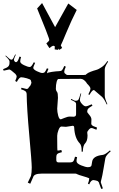

<svg xmlns="http://www.w3.org/2000/svg" viewBox="-40 -1224 776 1252"><path d="M202.1 -1168.9 234.4 -1204.1 319.3 -1046.9 405.3 -1201.2 460.4 -1159.2Q424.8 -1089.4 393.3 -1013.4Q361.8 -937.5 356.4 -928.2L365.2 -911.1L347.2 -898.9L340.3 -907.2L339.4 -898.9L316.4 -901.9Q317.4 -914.1 317.4 -921.9Q309.6 -925.8 306.2 -925.8Q296.4 -922.4 282.2 -910.2L262.2 -940.9Q281.2 -957.5 281.2 -962.6Q281.2 -967.8 277.6 -978Q273.9 -988.3 267.8 -1004.4Q261.7 -1020.5 258.3 -1029.8ZM528.8 -678.2Q507.3 -710 486.8 -710L341.8 -709Q334.5 -709 329.3 -690.4Q324.2 -671.9 324.2 -643.1L327.1 -631.8Q327.1 -630.9 332.5 -623.5Q337.9 -616.2 337.9 -585.9L333 -515.1Q333 -494.1 339.4 -470Q345.7 -445.8 356.9 -445.8Q358.4 -445.8 379.6 -454.8Q400.9 -463.9 416 -463.9Q431.2 -463.9 439 -462.9Q456.1 -462.9 456.1 -479V-545.9Q456.1 -554.7 447 -560.5Q438 -566.4 421.9 -573.2L424.8 -579.1Q443.8 -566.9 453.9 -566.9Q463.9 -566.9 469.5 -571.8Q475.1 -576.7 485.8 -615.2L489.7 -613.8Q481 -584.5 481 -572.8Q481 -561 494.9 -545.9Q508.8 -530.8 519 -530.8Q529.3 -530.8 558.1 -543.9L563 -535.2Q540.5 -522 534.7 -515.1Q528.8 -508.3 528.8 -497.1V-495.1Q528.3 -490.7 542.5 -474.6Q556.6 -458.5 556.2 -443.8L555.2 -417Q555.2 -409.2 567.9 -401.9Q568.4 -401.9 592.8 -392.1L588.9 -377.9L563 -388.2Q560.1 -389.2 554.7 -389.2Q549.3 -389.2 541 -380.9L530.8 -367.2Q528.8 -363.3 528.8 -359.9L530.8 -340.8Q530.8 -304.7 514.2 -288.1Q501 -274.9 500 -234.9H492.2V-245.1Q492.2 -275.9 480 -289.1Q447.3 -322.8 443.8 -392.1Q443.8 -403.8 434.1 -403.8L390.1 -397L360.8 -398.9Q350.1 -398.9 341.6 -376.7Q333 -354.5 333 -338.9V-318.8Q333 -242.2 335 -242.2Q345.7 -242.2 359.9 -246.1L363.8 -231.9Q339.4 -226.1 333.3 -219.5Q327.1 -212.9 327.1 -200.2V-180.2Q327.1 -165 341.8 -165H418Q430.7 -165 437 -171.4Q443.4 -177.7 449.2 -202.1L462.9 -199.2Q459 -184.1 459 -173.8Q459 -157.7 488.8 -145.8Q518.6 -133.8 532.7 -133.8Q556.2 -133.8 557.1 -147.9L561 -170.9Q566.9 -207 629.9 -213.9Q645 -215.3 676.8 -243.2L682.1 -237.8Q650.4 -210 647.2 -193.6Q644 -177.2 635.3 -125Q626.5 -72.8 621.8 -56.9Q617.2 -41 617.2 -35.2L630.9 4.9L620.1 7.8Q603.5 -35.2 606 -32.7Q599.6 -43.5 592.5 -44.9Q585.4 -46.4 580.3 -48.1Q575.2 -49.8 568.8 -49.8Q553.2 -49.8 542 -22L533.2 -25.9Q541 -45.9 541 -53.5Q541 -61 541.7 -61Q542.5 -61 543 -60.8Q543.5 -60.5 544.9 -60.1Q529.3 -67.4 500.7 -75.4Q472.2 -83.5 464.6 -87.6Q457 -91.8 453.1 -91.8H230Q181.6 -91.8 175.8 -67.9L157.2 -25.9L141.1 -33.2L162.1 -77.1Q167 -98.6 167 -132.3Q167 -166 150.9 -342.5Q134.8 -519 133.8 -612.8Q132.8 -622.6 126.7 -628.4Q120.6 -634.3 97.2 -642.1L100.1 -651.9Q129.4 -644 132.6 -644Q135.7 -644 137.7 -644.5Q143.6 -645 147 -652.8L159.2 -668L164.1 -681.2L165 -685.1L161.1 -700.2Q158.7 -707 134.5 -713.6Q110.4 -720.2 97.9 -720.2Q85.4 -720.2 69.8 -689.9L59.1 -695.8Q68.8 -717.3 68.8 -724.9Q68.8 -732.4 60.1 -742.2L35.2 -763.2Q24.4 -771 20.3 -771Q16.1 -771 -16.1 -763.2L-20 -772.9Q6.3 -782.2 14.2 -791Q22 -799.8 22 -813V-824.2Q22 -833.5 -4.9 -858.9L-2 -861.8Q24.9 -835 33.2 -835H35.2Q41.5 -835 46.6 -844Q51.8 -853 59.1 -869.1L63 -867.2Q50.8 -840.8 50.8 -835Q50.8 -829.1 55.2 -824Q59.6 -818.8 63 -818.8H65.9Q77.1 -820.8 86.9 -855L97.2 -852.1Q91.8 -835 91.8 -823Q91.8 -811 116.5 -799.1Q141.1 -787.1 154.8 -787.1Q165 -787.1 180.2 -817.9L189 -814Q176.8 -787.1 176.8 -782.2Q176.8 -771 200.9 -759.5Q225.1 -748 235.8 -748Q246.6 -748 252 -753.9Q257.3 -759.8 266.1 -778.8L275.9 -774.9Q266.1 -753.4 266.1 -745.1Q268.1 -751 298.6 -755.4Q329.1 -759.8 343.8 -759.8Q358.4 -759.8 364.5 -766.4Q370.6 -772.9 378.9 -793.9L389.2 -789.1Q378.9 -766.6 378.9 -756.6Q378.9 -746.6 387.2 -742.2Q393.6 -734.9 399.9 -734.9H509.8Q510.3 -734.9 512.2 -736.8L514.2 -734.9Q518.1 -734.9 524.9 -741.7Q531.7 -748.5 550.5 -755.9Q569.3 -763.2 586.7 -767.8Q604 -772.5 624.8 -787.4Q645.5 -802.2 660.2 -826.2L665 -821.8Q643.1 -789.1 643.1 -772V-600.1Q643.1 -582.5 660.2 -544.9L655.8 -543Q640.6 -577.1 626 -591.8L578.1 -632.8Q574.2 -634.8 572.8 -637.2Q565.9 -636.2 560.1 -630.1Q554.2 -624 543 -605L536.1 -608.9Q549.8 -634.3 549.8 -646.2Q549.8 -658.2 522.9 -683.1Z"/></svg>

Font: Eater Caps
Style: Regular
Weight: 400
Version: Version 001.002